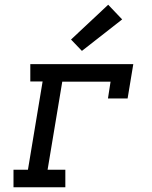

<svg xmlns="http://www.w3.org/2000/svg" viewBox="-20 -791 640 811"><path d="M37 0V-74H98L160 -447H108V-520H543L519 -375H436L447 -446H243L181 -74H256V0ZM326 -576 280 -624 437 -771 496 -709Z"/></svg>

Font: Iosevka Etoile Oblique
Style: Regular
Weight: 400
Italic angle: -9°
Designer: Belleve Invis
Foundry: Belleve Invis
Version: Version 15.5.2; ttfautohint (v1.8.4)